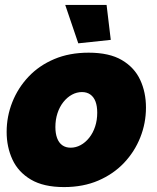

<svg xmlns="http://www.w3.org/2000/svg" viewBox="-20 -750 636 780"><path d="M240 10Q157 10 105.5 -20.5Q54 -51 30.5 -102Q7 -153 7 -214Q7 -277 30 -335Q53 -393 96 -438.5Q139 -484 200.5 -510Q262 -536 340 -536Q424 -536 475 -506Q526 -476 549.5 -425.5Q573 -375 573 -313Q573 -250 550 -192Q527 -134 484 -88.5Q441 -43 379.5 -16.5Q318 10 240 10ZM267 -150Q288 -150 307.5 -160.5Q327 -171 342.5 -190.5Q358 -210 366.5 -236Q375 -262 375 -292Q375 -319 368 -337.5Q361 -356 347 -366Q333 -376 313 -376Q292 -376 272.5 -365.5Q253 -355 237.5 -335.5Q222 -316 213.5 -290Q205 -264 205 -234Q205 -208 212 -189Q219 -170 233 -160Q247 -150 267 -150ZM245 -730H413L430 -588L298 -574Z"/></svg>

Font: Raleway Thin Black
Style: Italic
Weight: 900
Italic angle: -12°
Version: Version 4.026